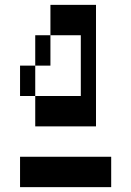

<svg xmlns="http://www.w3.org/2000/svg" viewBox="-20 -1020 540 790"><path d="M187.5 -1000H375V-500H125V-625H62.5V-750H125V-625H312.5V-875H187.5ZM62.5 -375H437.5V-250H62.5ZM125 -875H187.5V-750H125Z"/></svg>

Font: Amiga Topaz Unicode Rus
Style: Regular
Weight: 400
Designer: dMG of Trueschool and Divine Stylers
Foundry: dMG of Trueschool and Divine Stylers
Version: Version 1.1